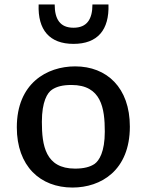

<svg xmlns="http://www.w3.org/2000/svg" viewBox="-20 -830 660 862"><path d="M305.5 12C433 12 563 -64.5 563 -261.5C563 -436.5 459.5 -532 317.5 -532C190.5 -532 55.5 -456 55.5 -258.5C55.5 -84 160.5 12 305.5 12ZM153.5 -810C149 -695.5 202.5 -633 310 -633C418 -633 471 -695.5 467 -810H395C395 -744 370.5 -705.5 310 -705.5C249.5 -705.5 225.5 -744 225.5 -810ZM168 -283C168 -374 192.5 -413.5 213.5 -427.5C234.5 -441.5 261.5 -448.5 301 -448.5C435 -448.5 450.5 -344 450.5 -239C450.5 -148 425 -108.5 404.5 -94C384.5 -80.5 356.5 -73 317 -73C183.5 -73 168 -177.5 168 -283Z"/></svg>

Font: Monaspace Argon Medium
Style: Regular
Weight: 500
Designer: Riley Cran & the Lettermatic Team
Foundry: Lettermatic
Version: Version 1.000 (Monaspace Argon)